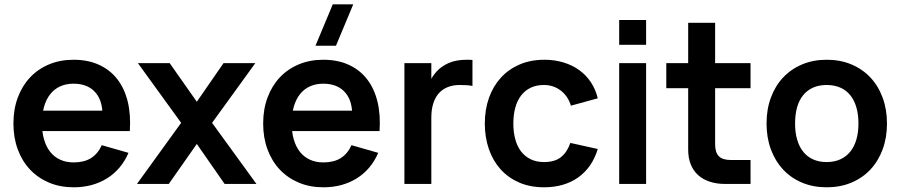

<svg xmlns="http://www.w3.org/2000/svg" viewBox="-20 -822 4024 858"><path d="M309.3 -96.2Q275.9 -96.2 249.6 -108.1Q223.2 -120 205 -142.5Q186.8 -165.1 177.2 -197.7Q167.5 -230.2 167.5 -271.5Q167.5 -313.1 177.1 -346Q186.7 -378.8 204.8 -401.5Q222.8 -424.2 249.1 -436.1Q275.3 -448 308.7 -448Q368.3 -448 402.3 -413.3Q436.2 -378.6 437.8 -315.9L438.2 -236.3H560.1Q565.1 -309.3 550.7 -368.3Q536.2 -427.2 503.9 -468.6Q471.6 -510 422.3 -532.5Q373 -555 308.7 -555Q249.1 -555 199.6 -534.5Q150.1 -513.9 114.8 -476.5Q79.4 -439.2 59.7 -386.6Q40 -334 40 -270Q40 -206.9 59.4 -154.3Q78.8 -101.8 114.3 -64.2Q149.8 -26.6 199.3 -5.8Q248.9 15 309.3 15Q352.1 15 389.9 4.7Q427.7 -5.7 459 -25.4Q490.2 -45.1 514.4 -73.7Q538.5 -102.3 554.2 -139L434.8 -173.2Q417.2 -134.5 386.4 -115.3Q355.6 -96.2 309.3 -96.2ZM536.1 -327.5H144.8L141.7 -236.3H560.1Z M592 0 789.5 -273 596.2 -540H738.2L859.5 -367.3L979 -540H1121L927.7 -273L1126 0H983.8L859.5 -178.7L734.2 0Z M1481.3 -617.5H1389.8L1467 -802.5H1558.5ZM1425.3 -96.2Q1391.9 -96.2 1365.6 -108.1Q1339.2 -120 1321 -142.5Q1302.8 -165.1 1293.2 -197.7Q1283.5 -230.2 1283.5 -271.5Q1283.5 -313.1 1293.1 -346Q1302.7 -378.8 1320.8 -401.5Q1338.8 -424.2 1365.1 -436.1Q1391.3 -448 1424.7 -448Q1484.3 -448 1518.3 -413.3Q1552.2 -378.6 1553.8 -315.9L1554.2 -236.3H1676.1Q1681.1 -309.3 1666.7 -368.3Q1652.2 -427.2 1619.9 -468.6Q1587.6 -510 1538.3 -532.5Q1489 -555 1424.7 -555Q1365.1 -555 1315.6 -534.5Q1266.1 -513.9 1230.8 -476.5Q1195.4 -439.2 1175.7 -386.6Q1156 -334 1156 -270Q1156 -206.9 1175.4 -154.3Q1194.8 -101.8 1230.3 -64.2Q1265.8 -26.6 1315.3 -5.8Q1364.9 15 1425.3 15Q1468.1 15 1505.9 4.7Q1543.7 -5.7 1575 -25.4Q1606.2 -45.1 1630.4 -73.7Q1654.5 -102.3 1670.2 -139L1550.8 -173.2Q1533.2 -134.5 1502.4 -115.3Q1471.6 -96.2 1425.3 -96.2ZM1652.1 -327.5H1260.8L1257.7 -236.3H1676.1Z M2091.3 -437.9Q2079.8 -440.5 2065.6 -441.3Q2051.4 -442.2 2034.5 -442.2Q2004.1 -442.2 1980.5 -432.6Q1956.8 -423.1 1940.6 -404.7Q1924.4 -386.2 1916 -359.1Q1907.5 -332 1907.5 -297.2L1880.8 -382.4Q1884.9 -414.4 1896.2 -445.2Q1907.6 -476.1 1929.2 -500.5Q1950.8 -525 1984.2 -540Q2017.8 -555 2066.2 -555Q2072.7 -555 2078.8 -554.8Q2084.8 -554.6 2091.3 -554.1ZM1787.2 0V-540H1907.5V0Z M2411 15Q2456.3 15 2494.8 3.8Q2533.2 -7.4 2563.8 -29.1Q2594.4 -50.8 2616.7 -82.9Q2638.9 -114.9 2651.3 -156.2L2528.7 -183.3Q2514.6 -142.2 2487 -120Q2459.5 -97.8 2411 -97.8Q2377.2 -97.8 2351.6 -110.3Q2325.9 -122.8 2308.5 -145.3Q2291.2 -167.9 2282.6 -199.8Q2274 -231.7 2274 -270Q2274 -308 2282.3 -339.5Q2290.6 -370.9 2307.6 -393.8Q2324.7 -416.8 2350.5 -429.5Q2376.3 -442.2 2411 -442.2Q2452.5 -442.2 2485 -418Q2517.6 -393.8 2531.3 -349.8L2651.3 -382.7Q2641.8 -422.4 2620.5 -454.5Q2599.2 -486.5 2568.3 -508.8Q2537.3 -531.1 2497.9 -543Q2458.5 -555 2412.7 -555Q2351.3 -555 2302.2 -533.9Q2253.1 -512.8 2218.4 -475Q2183.8 -437.2 2165.1 -384.8Q2146.5 -332.4 2146.5 -270Q2146.5 -208.5 2164.5 -156.1Q2182.6 -103.8 2216.7 -65.8Q2250.8 -27.8 2299.8 -6.4Q2348.9 15 2411 15Z M2747 -621.8V-732.5H2867.3V-621.8ZM2747 0V-540H2867.3V0Z M2957.5 -428H3334V-540H2957.5ZM3334 -107H3245.5Q3227.3 -107 3214.1 -111.2Q3200.9 -115.3 3192.4 -123.9Q3183.9 -132.4 3179.8 -145.7Q3175.7 -158.9 3175.7 -177.2V-720.1H3055.3V-162.7V-152.6Q3055.3 -116.8 3066.5 -88.2Q3077.8 -59.7 3098.9 -40.2Q3120 -20.8 3150.8 -10.4Q3181.7 0 3220.4 0H3230.5H3334Z M3674.2 15Q3734.9 15 3784.5 -5.8Q3834 -26.5 3869.5 -64.2Q3904.9 -101.9 3924.3 -154.5Q3943.7 -207 3943.7 -270.2Q3943.7 -333.1 3924.3 -385.5Q3905 -438 3869.6 -475.7Q3834.2 -513.4 3784.6 -534.2Q3735.1 -555 3674.2 -555Q3613.9 -555 3564.4 -534.1Q3514.8 -513.2 3479.6 -475.7Q3444.3 -438.2 3424.9 -385.8Q3405.5 -333.3 3405.5 -270.2Q3405.5 -207.2 3424.8 -154.7Q3444.2 -102.2 3479.4 -64.4Q3514.7 -26.6 3564.2 -5.8Q3613.8 15 3674.2 15ZM3674.2 -97.8Q3640.4 -97.8 3614.1 -109.5Q3587.8 -121.2 3569.8 -143.4Q3551.8 -165.6 3542.4 -197.7Q3533 -229.8 3533 -270.2Q3533 -310.8 3542.1 -342.7Q3551.2 -374.7 3569.2 -396.7Q3587.1 -418.8 3613.4 -430.5Q3639.8 -442.2 3674.2 -442.2Q3708.4 -442.2 3735 -430.5Q3761.5 -418.9 3779.5 -396.8Q3797.4 -374.7 3806.8 -342.6Q3816.2 -310.6 3816.2 -270.2Q3816.2 -229.8 3806.8 -198Q3797.4 -166.2 3779.3 -143.9Q3761.2 -121.7 3734.8 -109.8Q3708.5 -97.8 3674.2 -97.8Z"/></svg>

Font: Vela Sans GX ExtLt
Style: Regular
Weight: 200
Designer: Principal design: Mikhail Sharanda - project Manrope.
Design modification: Ravid Balaliev
Foundry: Mikhail Sharanda
Version: Version 1.001